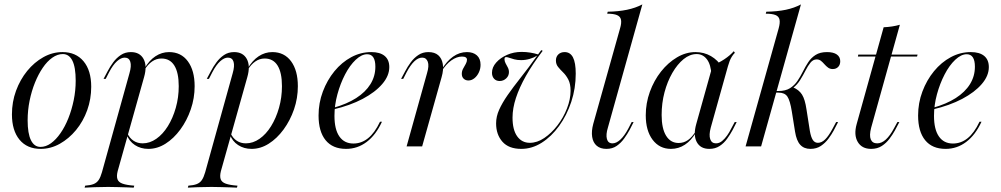

<svg xmlns="http://www.w3.org/2000/svg" viewBox="-20 -661 4518 867"><path d="M163.7 11.3Q102.4 11.3 68.1 -30.2Q33.9 -71.8 33.9 -144.4Q33.9 -200.8 52.4 -251.2Q71 -301.6 102.8 -340.7Q134.7 -379.8 175.8 -402.8Q216.9 -425.8 262.1 -425.8Q322.6 -425.8 357.3 -384.3Q391.9 -342.7 391.9 -269.4Q391.9 -213.7 373.8 -163.3Q355.6 -112.9 323.4 -73.8Q291.1 -34.7 250 -11.7Q208.9 11.3 163.7 11.3ZM162.9 2.4Q187.1 2.4 210.1 -14.1Q233.1 -30.6 253.2 -59.7Q273.4 -88.7 288.7 -127Q304 -165.3 312.9 -208.9Q321.8 -252.4 321.8 -296.8Q321.8 -357.3 306.9 -387.1Q291.9 -416.9 263.7 -416.9Q239.5 -416.9 216.1 -400.4Q192.7 -383.9 173 -354.8Q153.2 -325.8 137.9 -287.9Q122.6 -250 113.7 -206.5Q104.8 -162.9 104.8 -117.7Q104.8 -58.1 119.8 -27.8Q134.7 2.4 162.9 2.4Z M362.1 186.3 364.5 177.4Q387.9 175.8 402.4 170.2Q416.9 164.5 425.4 152Q433.9 139.5 440.3 116.9L564.5 -329.8Q574.2 -362.9 568.5 -381.9Q562.9 -400.8 542.7 -400.8Q526.6 -400.8 508.5 -384.7Q490.3 -368.5 472.6 -334.7L457.3 -304.8H447.6L466.1 -339.5Q476.6 -359.7 491.1 -379.4Q505.6 -399.2 525.4 -412.5Q545.2 -425.8 571 -425.8Q611.3 -425.8 628.2 -394.8Q645.2 -363.7 630.6 -312.9L511.3 112.1Q505.6 134.7 510.5 148.4Q515.3 162.1 533.9 168.5Q552.4 175 586.3 177.4L583.9 186.3Q572.6 185.5 553.6 185.1Q534.7 184.7 512.5 183.9Q490.3 183.1 468.5 183.1Q436.3 183.1 406.9 184.3Q377.4 185.5 362.1 186.3ZM650 11.3Q615.3 11.3 589.1 -6Q562.9 -23.4 552.4 -52.4L554.8 -59.7Q565.3 -37.1 583.1 -25.4Q600.8 -13.7 624.2 -13.7Q656.5 -13.7 685.9 -34.3Q715.3 -54.8 737.9 -91.1Q760.5 -127.4 773.8 -174.2Q787.1 -221 787.1 -271.8Q787.1 -333.1 767.3 -364.9Q747.6 -396.8 708.9 -396.8Q686.3 -396.8 666.9 -383.5Q647.6 -370.2 632.3 -345.2V-351.6Q653.2 -387.9 681.9 -406.9Q710.5 -425.8 743.5 -425.8Q797.6 -425.8 828.2 -384.3Q858.9 -342.7 858.9 -271.8Q858.9 -217.7 841.5 -167.3Q824.2 -116.9 794.4 -76.2Q764.5 -35.5 727.4 -12.1Q690.3 11.3 650 11.3Z M828.2 186.3 830.6 177.4Q854 175.8 868.5 170.2Q883.1 164.5 891.5 152Q900 139.5 906.5 116.9L1030.6 -329.8Q1040.3 -362.9 1034.7 -381.9Q1029 -400.8 1008.9 -400.8Q992.7 -400.8 974.6 -384.7Q956.5 -368.5 938.7 -334.7L923.4 -304.8H913.7L932.3 -339.5Q942.7 -359.7 957.3 -379.4Q971.8 -399.2 991.5 -412.5Q1011.3 -425.8 1037.1 -425.8Q1077.4 -425.8 1094.4 -394.8Q1111.3 -363.7 1096.8 -312.9L977.4 112.1Q971.8 134.7 976.6 148.4Q981.5 162.1 1000 168.5Q1018.5 175 1052.4 177.4L1050 186.3Q1038.7 185.5 1019.8 185.1Q1000.8 184.7 978.6 183.9Q956.5 183.1 934.7 183.1Q902.4 183.1 873 184.3Q843.5 185.5 828.2 186.3ZM1116.1 11.3Q1081.5 11.3 1055.2 -6Q1029 -23.4 1018.5 -52.4L1021 -59.7Q1031.5 -37.1 1049.2 -25.4Q1066.9 -13.7 1090.3 -13.7Q1122.6 -13.7 1152 -34.3Q1181.5 -54.8 1204 -91.1Q1226.6 -127.4 1239.9 -174.2Q1253.2 -221 1253.2 -271.8Q1253.2 -333.1 1233.5 -364.9Q1213.7 -396.8 1175 -396.8Q1152.4 -396.8 1133.1 -383.5Q1113.7 -370.2 1098.4 -345.2V-351.6Q1119.4 -387.9 1148 -406.9Q1176.6 -425.8 1209.7 -425.8Q1263.7 -425.8 1294.4 -384.3Q1325 -342.7 1325 -271.8Q1325 -217.7 1307.7 -167.3Q1290.3 -116.9 1260.5 -76.2Q1230.6 -35.5 1193.5 -12.1Q1156.5 11.3 1116.1 11.3Z M1542.7 11.3Q1482.3 11.3 1450.4 -27.8Q1418.5 -66.9 1418.5 -139.5Q1418.5 -196 1437.9 -247.6Q1457.3 -299.2 1490.3 -339.5Q1523.4 -379.8 1566.1 -402.8Q1608.9 -425.8 1656.5 -425.8Q1696 -425.8 1716.9 -408.5Q1737.9 -391.1 1737.9 -358.1Q1737.9 -318.5 1706 -281.5Q1674.2 -244.4 1617.7 -214.5Q1561.3 -184.7 1485.5 -166.9V-174.2Q1546 -191.1 1588.3 -218.1Q1630.6 -245.2 1652.8 -281Q1675 -316.9 1675 -359.7Q1675 -387.9 1665.7 -402Q1656.5 -416.1 1637.9 -416.1Q1612.9 -416.1 1586.3 -391.1Q1559.7 -366.1 1538.3 -325Q1516.9 -283.9 1503.6 -235.1Q1490.3 -186.3 1490.3 -137.9Q1490.3 -76.6 1512.5 -44.8Q1534.7 -12.9 1575.8 -12.9Q1612.1 -12.9 1641.9 -36.7Q1671.8 -60.5 1696 -111.3H1704.8Q1677.4 -51.6 1635.9 -20.2Q1594.4 11.3 1542.7 11.3Z M1816.1 0 1908.1 -329.8Q1918.5 -363.7 1911.7 -382.3Q1904.8 -400.8 1886.3 -400.8Q1868.5 -400.8 1850.8 -383.9Q1833.1 -366.9 1816.1 -334.7L1800.8 -304.8H1791.1L1809.7 -339.5Q1820.2 -359.7 1834.7 -379.4Q1849.2 -399.2 1869 -412.5Q1888.7 -425.8 1914.5 -425.8Q1942.7 -425.8 1958.9 -411.7Q1975 -397.6 1979.4 -372.2Q1983.9 -346.8 1974.2 -312.9L1886.3 0ZM2095.2 -297.6Q2082.3 -297.6 2073.8 -305.6Q2065.3 -313.7 2065.3 -327.4Q2065.3 -340.3 2071.4 -351.2Q2077.4 -362.1 2083.1 -372.2Q2088.7 -382.3 2088.7 -391.1Q2088.7 -405.6 2066.1 -405.6Q2042.7 -405.6 2018.1 -388.3Q1993.5 -371 1973.4 -337.9V-345.2Q1996.8 -384.7 2025.8 -405.2Q2054.8 -425.8 2088.7 -425.8Q2116.9 -425.8 2133.5 -410.9Q2150 -396 2150 -368.5Q2150 -350 2142.3 -333.9Q2134.7 -317.7 2122.2 -307.7Q2109.7 -297.6 2095.2 -297.6Z M2333.9 11.3Q2277.4 11.3 2248.8 -21Q2220.2 -53.2 2220.2 -104Q2220.2 -134.7 2233.9 -165.3Q2247.6 -196 2272.2 -231.5Q2296.8 -266.9 2331 -310.1Q2365.3 -353.2 2405.6 -409.7Q2391.1 -400.8 2372.2 -395.2Q2353.2 -389.5 2333.1 -389.5Q2316.1 -389.5 2302.4 -393.1Q2288.7 -396.8 2279.8 -400Q2271 -403.2 2266.1 -403.2Q2261.3 -403.2 2259.7 -400.8Q2258.1 -398.4 2258.1 -393.5Q2258.1 -384.7 2262.9 -375.4Q2267.7 -366.1 2273 -356.5Q2278.2 -346.8 2278.2 -335.5Q2278.2 -318.5 2265.7 -306.9Q2253.2 -295.2 2236.3 -295.2Q2220.2 -295.2 2210.9 -305.6Q2201.6 -316.1 2201.6 -332.3Q2201.6 -357.3 2220.6 -378.6Q2239.5 -400 2269.8 -413.3Q2300 -426.6 2335.5 -426.6Q2355.6 -426.6 2375 -423.4Q2394.4 -420.2 2409.7 -415.3L2424.2 -434.7L2430.6 -431.5Q2384.7 -371 2354.8 -318.1Q2325 -265.3 2309.7 -218.5Q2294.4 -171.8 2294.4 -129.8Q2294.4 -75 2315.3 -45.6Q2336.3 -16.1 2372.6 -16.1Q2405.6 -16.1 2437.9 -37.9Q2470.2 -59.7 2497.2 -94.8Q2524.2 -129.8 2540.3 -171.4Q2556.5 -212.9 2556.5 -250.8Q2556.5 -282.3 2546.4 -301.6Q2536.3 -321 2523 -333.9Q2509.7 -346.8 2500 -358.9Q2490.3 -371 2490.3 -387.9Q2490.3 -404.8 2501.2 -415.3Q2512.1 -425.8 2529.8 -425.8Q2554.8 -425.8 2567.3 -402Q2579.8 -378.2 2579.8 -328.2Q2579.8 -262.1 2559.7 -201.2Q2539.5 -140.3 2504.8 -92.3Q2470.2 -44.4 2426.2 -16.5Q2382.3 11.3 2333.9 11.3Z M2718.5 11.3Q2691.1 11.3 2674.6 -2.8Q2658.1 -16.9 2654 -42.7Q2650 -68.5 2658.9 -101.6L2779.8 -532.3Q2787.1 -556.5 2784.3 -571.4Q2781.5 -586.3 2766.5 -592.7Q2751.6 -599.2 2721.8 -599.2L2724.2 -608.1Q2772.6 -608.9 2811.3 -616.9Q2850 -625 2880.6 -641.1L2725 -84.7Q2715.3 -53.2 2720.6 -33.5Q2725.8 -13.7 2746 -13.7Q2762.9 -13.7 2781 -30.2Q2799.2 -46.8 2816.9 -79.8L2832.3 -109.7H2841.1L2823.4 -75Q2812.9 -55.6 2798.4 -35.5Q2783.9 -15.3 2764.5 -2Q2745.2 11.3 2718.5 11.3Z M3009.7 11.3Q2958.1 11.3 2927 -29.8Q2896 -71 2896 -140.3Q2896 -195.2 2914.5 -246.4Q2933.1 -297.6 2964.9 -337.9Q2996.8 -378.2 3037.1 -402Q3077.4 -425.8 3120.2 -425.8Q3158.9 -425.8 3190.3 -407.7Q3221.8 -389.5 3241.9 -356.5L3192.7 -321.8Q3190.3 -369.4 3172.2 -393.1Q3154 -416.9 3125.8 -416.9Q3095.2 -416.9 3066.9 -394Q3038.7 -371 3016.1 -331.9Q2993.5 -292.7 2980.6 -244Q2967.7 -195.2 2967.7 -141.9Q2967.7 -80.6 2987.9 -48Q3008.1 -15.3 3044.4 -15.3Q3067.7 -15.3 3086.7 -28.6Q3105.6 -41.9 3122.6 -69.4V-62.9Q3101.6 -26.6 3073 -7.7Q3044.4 11.3 3009.7 11.3ZM3183.1 11.3Q3142.7 11.3 3126.2 -19.8Q3109.7 -50.8 3124.2 -101.6L3198.4 -366.9Q3224.2 -375.8 3250.4 -393.1Q3276.6 -410.5 3293.5 -429.8L3298.4 -422.6Q3290.3 -414.5 3284.7 -405.2Q3279 -396 3275 -385.9Q3271 -375.8 3266.9 -361.3L3189.5 -84.7Q3180.6 -51.6 3187.1 -32.7Q3193.5 -13.7 3212.9 -13.7Q3228.2 -13.7 3240.7 -24.2Q3253.2 -34.7 3263.7 -49.6Q3274.2 -64.5 3281.5 -79.8L3297.6 -109.7H3306.5L3287.9 -73.4Q3277.4 -54 3263.3 -34.3Q3249.2 -14.5 3229.4 -1.6Q3209.7 11.3 3183.1 11.3Z M3346.8 0 3496 -532.3Q3503.2 -558.1 3500 -572.6Q3496.8 -587.1 3481.9 -593.1Q3466.9 -599.2 3437.9 -599.2L3440.3 -608.1Q3490.3 -608.9 3528.6 -616.9Q3566.9 -625 3596.8 -641.1L3416.9 0ZM3639.5 11.3Q3610.5 11.3 3593.5 -7.3Q3576.6 -25.8 3570.2 -66.1L3555.6 -157.3Q3547.6 -207.3 3535.5 -225Q3523.4 -242.7 3496 -242.7H3466.1L3467.7 -250H3494.4Q3527.4 -250 3547.6 -262.9Q3567.7 -275.8 3581 -295.6Q3594.4 -315.3 3605.6 -337.9Q3616.9 -360.5 3629.8 -380.2Q3642.7 -400 3662.9 -412.9Q3683.1 -425.8 3714.5 -425.8Q3743.5 -425.8 3758.9 -414.9Q3774.2 -404 3774.2 -384.7Q3774.2 -368.5 3764.9 -358.9Q3755.6 -349.2 3740.3 -349.2Q3728.2 -349.2 3719.4 -355.6Q3710.5 -362.1 3702.8 -371Q3695.2 -379.8 3687.1 -386.3Q3679 -392.7 3667.7 -392.7Q3651.6 -392.7 3639.9 -378.2Q3628.2 -363.7 3617.3 -342.3Q3606.5 -321 3593.1 -299.6Q3579.8 -278.2 3560.5 -263.7V-266.9Q3587.9 -255.6 3601.6 -233.9Q3615.3 -212.1 3621.8 -166.9L3637.1 -69.4Q3641.9 -41.9 3650.4 -29Q3658.9 -16.1 3673.4 -16.1Q3690.3 -16.1 3706 -31.5Q3721.8 -46.8 3739.5 -79.8L3755.6 -109.7H3764.5L3744.4 -71Q3734.7 -53.2 3720.6 -34.3Q3706.5 -15.3 3686.7 -2Q3666.9 11.3 3639.5 11.3Z M3913.7 11.3Q3871.8 11.3 3853.2 -20.2Q3834.7 -51.6 3848.4 -100.8L3970.2 -537.9Q3988.7 -538.7 4007.7 -541.5Q4026.6 -544.4 4043.5 -549.2L3913.7 -83.9Q3904.8 -49.2 3912.1 -31.5Q3919.4 -13.7 3941.1 -13.7Q3961.3 -13.7 3980.2 -31Q3999.2 -48.4 4016.9 -81.5L4032.3 -109.7H4041.1L4021 -71.8Q4011.3 -54 3996.8 -34.7Q3982.3 -15.3 3962.1 -2Q3941.9 11.3 3913.7 11.3ZM3854 -405.6 3855.6 -414.5H4123.4L4121 -405.6Z M4250 11.3Q4189.5 11.3 4157.7 -27.8Q4125.8 -66.9 4125.8 -139.5Q4125.8 -196 4145.2 -247.6Q4164.5 -299.2 4197.6 -339.5Q4230.6 -379.8 4273.4 -402.8Q4316.1 -425.8 4363.7 -425.8Q4403.2 -425.8 4424.2 -408.5Q4445.2 -391.1 4445.2 -358.1Q4445.2 -318.5 4413.3 -281.5Q4381.5 -244.4 4325 -214.5Q4268.5 -184.7 4192.7 -166.9V-174.2Q4253.2 -191.1 4295.6 -218.1Q4337.9 -245.2 4360.1 -281Q4382.3 -316.9 4382.3 -359.7Q4382.3 -387.9 4373 -402Q4363.7 -416.1 4345.2 -416.1Q4320.2 -416.1 4293.5 -391.1Q4266.9 -366.1 4245.6 -325Q4224.2 -283.9 4210.9 -235.1Q4197.6 -186.3 4197.6 -137.9Q4197.6 -76.6 4219.8 -44.8Q4241.9 -12.9 4283.1 -12.9Q4319.4 -12.9 4349.2 -36.7Q4379 -60.5 4403.2 -111.3H4412.1Q4384.7 -51.6 4343.1 -20.2Q4301.6 11.3 4250 11.3Z"/></svg>

Font: Playfair 144pt Light
Style: Italic
Weight: 300
Italic angle: -15.6°
Designer: Claus Eggers Sørensen
Foundry: Claus Eggers Sørensen
Version: Version 2.001;gftools[0.9.30]